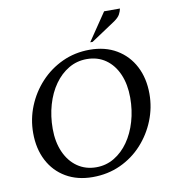

<svg xmlns="http://www.w3.org/2000/svg" viewBox="-93 -945 954 1038"><g transform="rotate(-10 384.0 -426.0)"><path d="M333 10Q249 10 186.5 -26.5Q124 -63 90 -128.5Q56 -194 56 -280Q56 -357 84.5 -427Q113 -497 164 -552Q215 -607 284 -639Q353 -671 434 -671Q519 -671 581.5 -634Q644 -597 678 -531.5Q712 -466 712 -380Q712 -305 684 -235Q656 -165 605.5 -109.5Q555 -54 485.5 -22Q416 10 333 10ZM361 -39Q415 -39 460 -66Q505 -93 537.5 -139.5Q570 -186 588 -247.5Q606 -309 606 -378Q606 -451 582 -506.5Q558 -562 514 -593Q470 -624 410 -624Q356 -624 311 -597.5Q266 -571 233 -524.5Q200 -478 182 -416Q164 -354 164 -284Q164 -212 188.5 -156.5Q213 -101 257.5 -70Q302 -39 361 -39ZM445 -710 548 -862H635Q632 -847 624 -831.5Q616 -816 592 -799L458 -710Z"/></g></svg>

Font: Spectral Medium
Style: Italic
Weight: 500
Italic angle: -10°
Designer: Jean-Baptiste Levee
Foundry: Production Type
Version: Version 2.001